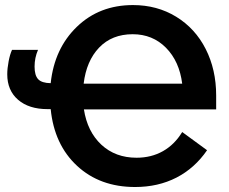

<svg xmlns="http://www.w3.org/2000/svg" viewBox="-20 -731 909 762"><path d="M837.9 -296.9H313Q326.7 -208.5 382.3 -156.7Q438 -105 522 -105Q580.6 -105 626.7 -131.1Q672.9 -157.2 703.1 -207L801.8 -134.8Q752.9 -63.5 680.2 -26.1Q607.4 11.2 516.1 11.2Q376.5 11.2 285.9 -72.8Q195.3 -156.7 181.2 -297.9H168.9Q94.7 -297.9 51.8 -335Q8.8 -372.1 8.8 -436Q8.8 -459.5 14.2 -487.5Q19.5 -515.6 27.8 -533.2H130.9Q117.2 -501.5 117.2 -466.8Q117.2 -431.6 131.6 -416.5Q146 -401.4 181.2 -400.9Q195.8 -538.6 285.2 -624.8Q374.5 -710.9 507.8 -710.9Q603.5 -710.9 679.2 -664.6Q754.9 -618.2 796.4 -536.4Q837.9 -454.6 837.9 -352.1ZM312 -398.9H703.1Q691.9 -487.8 638.7 -541.5Q585.4 -595.2 506.8 -595.2Q424.3 -595.2 373.5 -542.2Q322.8 -489.3 312 -398.9Z"/></svg>

Font: Fixel Text SemiBold
Style: Regular
Weight: 600
Width: 4
Designer: AlfaBravo + MacPaw
Foundry: Kyrylo Tkachov, Marchela Mozhyna, Serhii Makarenko, Maria Weinstein, Zakhar Kryvoshyya
Version: Version 1.211